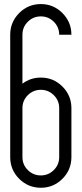

<svg xmlns="http://www.w3.org/2000/svg" viewBox="-20 -907 398 936"><path d="M179.2 8.3Q117.2 8.3 73.5 -35.4Q29.8 -79.1 29.8 -141.1V-737.8Q29.8 -799.3 73.5 -843.3Q117.2 -887.2 179.2 -887.2Q240.7 -887.2 284.4 -843.3Q328.1 -799.3 328.1 -737.8H268.6Q268.6 -774.9 242.2 -801Q215.8 -827.1 179.2 -827.1Q142.1 -827.1 115.7 -801Q89.4 -774.9 89.4 -737.8V-499Q128.4 -528.8 179.2 -528.8Q240.7 -528.8 284.4 -485.1Q328.1 -441.4 328.1 -379.9V-141.1Q328.1 -79.1 284.4 -35.4Q240.7 8.3 179.2 8.3ZM179.2 -51.8Q215.8 -51.8 242.2 -77.9Q268.6 -104 268.6 -141.1V-379.9Q268.6 -417 242.2 -443.1Q215.8 -469.2 179.2 -469.2Q142.1 -469.2 115.7 -443.1Q89.4 -417 89.4 -379.9V-141.1Q89.4 -104 115.7 -77.9Q142.1 -51.8 179.2 -51.8Z"/></svg>

Font: Ignotum
Style: Regular
Weight: 400
Designer: GGBot
Version: 0.10